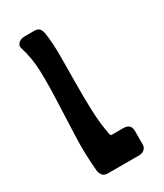

<svg xmlns="http://www.w3.org/2000/svg" viewBox="-186 -811 753 884"><g transform="rotate(-30 190.0 -369.0)"><path d="M117 0Q97 0 88.5 -11Q80 -22 78 -37Q69 -134 73 -225Q77 -316 80 -401Q84 -486 82 -559.5Q80 -633 60 -696Q56 -708 59.5 -716Q63 -724 69.5 -729Q76 -734 84.5 -736Q93 -738 99 -738H151Q172 -738 179.5 -726.5Q187 -715 189 -702Q197 -648 197 -580.5Q197 -513 196 -438Q195 -363 197.5 -291.5Q200 -220 212 -157Q213 -152 214.5 -148.5Q216 -145 221 -145H282Q322 -145 322 -107V-37Q322 -20 311 -10Q300 0 282 0Z"/></g></svg>

Font: OpenDyslexic3
Style: Bold
Weight: 700
Designer: Abelardo Gonzalez
Version: Version 1.000;PS 001.001;hotconv 1.0.56